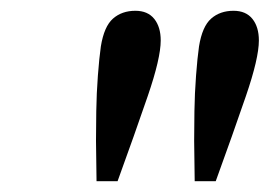

<svg xmlns="http://www.w3.org/2000/svg" viewBox="-20 -750 500 356"><path d="M231 -730Q254 -730 266 -715Q278 -700 278 -675Q278 -642 254 -572Q230 -502 198 -414H159L158 -489Q158 -511 158.5 -544Q159 -577 161.5 -610Q164 -643 167 -664Q173 -701 189.5 -715.5Q206 -730 231 -730ZM413 -730Q436 -730 448 -715Q460 -700 460 -675Q460 -642 436 -572Q412 -502 380 -414H341L340 -489Q340 -511 340.5 -544Q341 -577 343.5 -610Q346 -643 349 -664Q355 -701 371.5 -715.5Q388 -730 413 -730Z"/></svg>

Font: Source Serif Pro SemiBold
Style: Italic
Weight: 600
Italic angle: -12°
Designer: Frank Grießhammer
Foundry: Adobe Systems Incorporated
Version: Version 3.001;hotconv 1.0.111;makeotfexe 2.5.65597